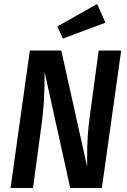

<svg xmlns="http://www.w3.org/2000/svg" viewBox="-20 -945 639 965"><path d="M492 0H333L204 -584Q205 -512 201 -443Q197 -374 184 -283L146 0H33L130 -691H288L418 -107V-153Q418 -213 421 -261Q424 -309 432 -366L476 -691H589ZM510 -831 296 -751 268 -812 468 -925Z"/></svg>

Font: Fira Sans Condensed Medium
Style: Italic
Weight: 500
Width: 3
Italic angle: -8°
Designer: bBox Type GmbH & Carrois Corporate GbR & Edenspiekermann AG
Foundry: bBox Type GmbH & Carrois Corporate GbR & Edenspiekermann AG
Version: Version 4.301